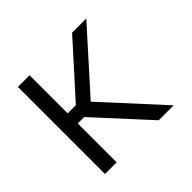

<svg xmlns="http://www.w3.org/2000/svg" viewBox="-137 -698 851 851"><g transform="rotate(-45 288.5 -273.0)"><path d="M145 -545.9V0H71.8V-545.9ZM500.5 -545.9 229 -243.7H118.2L107.9 -307.1H196.3L411.6 -545.9ZM408.7 0 181.2 -248 231.4 -295.9 502.4 0Z"/></g></svg>

Font: Inter Tight Light
Style: Regular
Weight: 300
Designer: Rasmus Andersson
Foundry: rsms
Version: Version 3.004